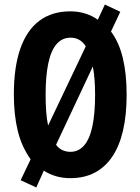

<svg xmlns="http://www.w3.org/2000/svg" viewBox="-20 -775 619 846"><path d="M538 -358Q538 -268 522 -199.5Q506 -131 474.5 -84.5Q443 -38 397 -14Q351 10 290 10Q256 10 227 1.5Q198 -7 173 -23L140 51L71 19L115 -73Q75 -129 58 -199.5Q41 -270 41 -359Q41 -479 69.5 -560.5Q98 -642 153.5 -683.5Q209 -725 290 -725Q325 -725 355.5 -715.5Q386 -706 411 -688L442 -755L510 -723L469 -636Q504 -590 521 -520Q538 -450 538 -358ZM399 -358Q399 -394 396.5 -425.5Q394 -457 389 -482L227 -137Q239 -121 255 -113.5Q271 -106 290 -106Q326 -106 350.5 -134Q375 -162 387 -218Q399 -274 399 -358ZM181 -358Q181 -317 183.5 -283Q186 -249 192 -222L358 -571Q345 -591 328 -600Q311 -609 291 -609Q254 -609 229.5 -581Q205 -553 193 -497Q181 -441 181 -358Z"/></svg>

Font: Noto Sans Display ExtraCondensed
Style: Bold
Weight: 700
Width: 2
Designer: Monotype Design Team
Foundry: Monotype Imaging Inc.
Version: Version 2.003